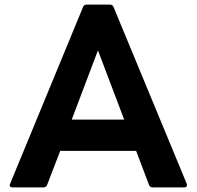

<svg xmlns="http://www.w3.org/2000/svg" viewBox="-20 -778 855 835"><path d="M35 37H169C177 37 182 34 185 26L242 -122H572L628 26C631 34 637 37 644 37H781C789 37 793 33 793 27C793 25 793 23 792 21L474 -747C471 -755 466 -758 458 -758H357C350 -758 344 -755 341 -747L24 21C19 31 25 37 35 37ZM292 -258 406 -559 520 -258Z"/></svg>

Font: LINE Seed JP_OTF Bold
Style: Regular
Weight: 700
Designer: LINE & Fontrix & Fontworks
Version: Version 1.009